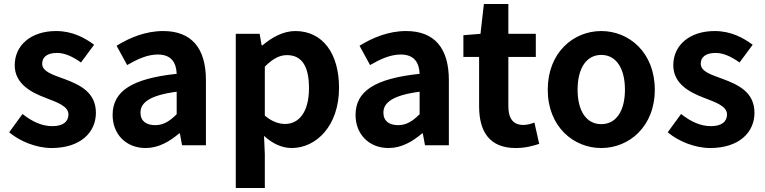

<svg xmlns="http://www.w3.org/2000/svg" viewBox="-20 -730 3845 965"><path d="M239 14C385 14 462 -65 462 -163C462 -267 380 -304 306 -332C247 -354 192 -369 192 -410C192 -442 216 -464 266 -464C308 -464 347 -444 387 -416L453 -505C406 -540 344 -574 262 -574C136 -574 54 -503 54 -402C54 -309 136 -266 207 -239C266 -216 324 -197 324 -155C324 -120 299 -96 243 -96C191 -96 143 -118 93 -157L26 -65C81 -19 164 14 239 14Z M712 14C776 14 832 -18 881 -60H884L895 0H1015V-327C1015 -489 942 -574 800 -574C712 -574 632 -541 566 -500L619 -403C671 -433 721 -456 773 -456C842 -456 866 -414 868 -359C643 -335 546 -272 546 -152C546 -57 612 14 712 14ZM760 -101C717 -101 686 -120 686 -164C686 -214 732 -251 868 -269V-156C833 -121 802 -101 760 -101Z M1165 215H1311V45L1307 -47C1350 -8 1397 14 1446 14C1569 14 1684 -97 1684 -289C1684 -461 1602 -574 1464 -574C1404 -574 1346 -542 1299 -502H1295L1285 -560H1165ZM1413 -107C1383 -107 1347 -118 1311 -149V-395C1350 -434 1384 -453 1422 -453C1499 -453 1533 -394 1533 -287C1533 -165 1481 -107 1413 -107Z M1933 14C1997 14 2053 -18 2102 -60H2105L2116 0H2236V-327C2236 -489 2163 -574 2021 -574C1933 -574 1853 -541 1787 -500L1840 -403C1892 -433 1942 -456 1994 -456C2063 -456 2087 -414 2089 -359C1864 -335 1767 -272 1767 -152C1767 -57 1833 14 1933 14ZM1981 -101C1938 -101 1907 -120 1907 -164C1907 -214 1953 -251 2089 -269V-156C2054 -121 2023 -101 1981 -101Z M2572 14C2621 14 2660 3 2690 -7L2666 -114C2651 -108 2629 -102 2611 -102C2561 -102 2535 -132 2535 -196V-444H2673V-560H2535V-710H2412L2395 -560L2309 -553V-444H2388V-196C2388 -70 2439 14 2572 14Z M3002 14C3142 14 3271 -94 3271 -279C3271 -466 3142 -574 3002 -574C2862 -574 2733 -466 2733 -279C2733 -94 2862 14 3002 14ZM3002 -106C2926 -106 2883 -174 2883 -279C2883 -385 2926 -454 3002 -454C3078 -454 3121 -385 3121 -279C3121 -174 3078 -106 3002 -106Z M3549 14C3695 14 3772 -65 3772 -163C3772 -267 3690 -304 3616 -332C3557 -354 3502 -369 3502 -410C3502 -442 3526 -464 3576 -464C3618 -464 3657 -444 3697 -416L3763 -505C3716 -540 3654 -574 3572 -574C3446 -574 3364 -503 3364 -402C3364 -309 3446 -266 3517 -239C3576 -216 3634 -197 3634 -155C3634 -120 3609 -96 3553 -96C3501 -96 3453 -118 3403 -157L3336 -65C3391 -19 3474 14 3549 14Z"/></svg>

Font: Noto Sans T Chinese Bold
Style: Bold
Weight: 700
Designer: Ryoko NISHIZUKA (kana & ideographs); Paul D. Hunt (Latin, Greek & Cyrillic); Wenlong ZHANG (bopomofo); Sandoll Communica
Foundry: Adobe Systems Incorporated
Version: Version 1.000;PS 1;hotconv 1.0.78;makeotf.lib2.5.61930